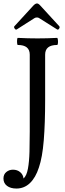

<svg xmlns="http://www.w3.org/2000/svg" viewBox="-64 -885 377 1110"><path d="M31 205Q-3 205 -23.5 189.5Q-44 174 -44 147Q-44 123 -27.5 109.5Q-11 96 11 96Q36 96 53 110.5Q70 125 72 147Q90 131 97.5 90Q105 49 106.5 -7.5Q108 -64 108 -125V-569Q108 -625 39 -625Q36 -625 35 -635.5Q34 -646 35 -656Q36 -666 39 -666Q97 -663 153 -663Q209 -663 266 -666Q269 -666 270.5 -656Q272 -646 271 -635.5Q270 -625 266 -625Q197 -625 197 -569V-308Q197 -172 189 -73.5Q181 25 161 83Q142 142 109 173.5Q76 205 31 205ZM33 -715Q27 -711 21 -719.5Q15 -728 19 -733L130 -854Q141 -865 150 -865Q158 -865 168 -854L279 -733Q283 -727 277.5 -719Q272 -711 266 -715L163 -780Q157 -784 150 -784Q141 -784 135 -780Z"/></svg>

Font: Junicode Two Beta Condensed Medium
Style: Regular
Weight: 500
Width: 3
Designer: Peter S. Baker
Foundry: Briery Creek Software
Version: Version 1.053; ttfautohint (v1.8.4)